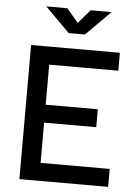

<svg xmlns="http://www.w3.org/2000/svg" viewBox="-60 -943 705 989"><g transform="rotate(5 293.0 -449.0)"><path d="M78.1 0V-693.4H179.7V0ZM78.1 0V-92.8H537.1V0ZM78.1 -300.8V-393.6H449.2V-300.8ZM78.1 -600.6V-693.4H537.1V-600.6ZM265.6 -771.5 138.7 -898.4H247.1L312.5 -822.3H302.7L368.2 -898.4H476.6L349.6 -771.5Z"/></g></svg>

Font: Cascadia Mono
Style: Regular
Weight: 400
Monospace: yes
Designer: Aaron Bell
Foundry: Saja Typeworks
Version: Version 2404.023